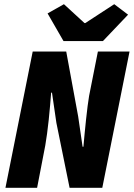

<svg xmlns="http://www.w3.org/2000/svg" viewBox="-20 -896 640 916"><path d="M6 0 136 -650H296L353 -340L374 -196H378Q380 -222 383.5 -256.5Q387 -291 390.5 -325.5Q394 -360 398 -390Q402 -420 405 -438L447 -650H598L468 0H312L249 -310L228 -454H224Q222 -427 219 -393Q216 -359 212.5 -324.5Q209 -290 204.5 -258Q200 -226 196 -202L157 0ZM283 -700 207 -832 285 -876 383 -786H387L525 -876L591 -826L471 -700Z"/></svg>

Font: Source Code Pro Black
Style: Italic
Weight: 900
Italic angle: -11°
Monospace: yes
Designer: Paul D. Hunt, Teo Tuominen
Foundry: Adobe Systems Incorporated
Version: Version 1.050;PS 1.000;hotconv 16.6.51;makeotf.lib2.5.65220